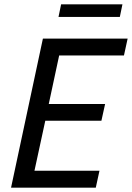

<svg xmlns="http://www.w3.org/2000/svg" viewBox="-20 -866 609 886"><path d="M31 0 178 -688H569L552 -610H253L205 -386H465L448 -309H189L139 -78H439L422 0ZM250 -788 262 -846H545L533 -788Z"/></svg>

Font: Saira Semi Condensed
Style: Italic
Weight: 400
Width: 4
Italic angle: -12°
Designer: Hector Gatti with collaboration of the Omnibus-Type team
Foundry: Omnibus-Type
Version: Version 1.001; ttfautohint (v1.8)